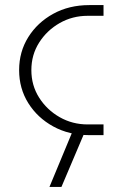

<svg xmlns="http://www.w3.org/2000/svg" viewBox="-20 -530 468 753"><path d="M330 0Q251 0 189 -34Q127 -68 91 -125.5Q55 -183 55 -255Q55 -327 91 -384.5Q127 -442 189 -476Q251 -510 330 -510H386V-468H324Q264 -468 214 -439.5Q164 -411 133.5 -363Q103 -315 103 -255Q103 -195 133.5 -147Q164 -99 214 -70.5Q264 -42 324 -42H386V0ZM174 203 265 -16H314L221 203Z"/></svg>

Font: MuseoModerno Thin ExtraLight
Style: Regular
Weight: 250
Version: Version 1.002